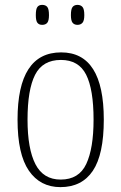

<svg xmlns="http://www.w3.org/2000/svg" viewBox="-20 -758 497 788"><path d="M228 10Q145 10 98.5 -57.5Q52 -125 52 -267Q52 -543 231 -543Q406 -543 406 -267Q406 -124 361 -57Q316 10 228 10ZM229 -21Q304 -21 334 -85Q364 -149 364 -267Q364 -391 333.5 -451.5Q303 -512 230 -512Q155 -512 124 -451Q93 -390 93 -267Q93 -147 125.5 -84Q158 -21 229 -21ZM298 -656Q285 -656 278 -664.5Q271 -673 271 -696Q271 -721 278 -729.5Q285 -738 298 -738Q311 -738 318.5 -729.5Q326 -721 326 -696Q326 -673 318.5 -664.5Q311 -656 298 -656ZM153 -656Q140 -656 133.5 -664.5Q127 -673 127 -696Q127 -721 133.5 -729.5Q140 -738 153 -738Q167 -738 174 -729.5Q181 -721 181 -696Q181 -673 174 -664.5Q167 -656 153 -656Z"/></svg>

Font: Noto Serif Tamil Condensed ExtraLight
Style: Italic
Weight: 200
Width: 3
Italic angle: -12°
Designer: Indian Type Foundry, Tom Grace, and the Monotype Design Team
Foundry: Monotype Imaging Inc.
Version: Version 2.003; ttfautohint (v1.8.4.7-5d5b)